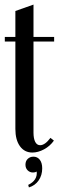

<svg xmlns="http://www.w3.org/2000/svg" viewBox="-20 -656 256 837"><path d="M121 9Q87 9 67 -18.5Q47 -46 47 -94V-475H1V-495H47V-608L126 -636V-495H216V-475H126V-78Q126 -52 133.5 -37.5Q141 -23 155 -23Q176 -23 200 -55L215 -43Q198 -19 172 -5Q146 9 121 9ZM140 92Q133 96 124 96Q110 96 100.5 86.5Q91 77 91 62Q91 46 101 36.5Q111 27 126 27Q143 27 153.5 40.5Q164 54 164 78Q164 108 148.5 130.5Q133 153 106 161L103 150Q144 130 140 92Z"/></svg>

Font: Moniqa SemBd Narrow Heading
Style: Regular
Weight: 600
Width: 4
Designer: Rajesh Rajput
Foundry: Rajesh Rajput
Version: Version 1.000